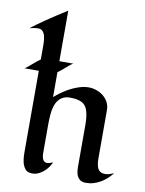

<svg xmlns="http://www.w3.org/2000/svg" viewBox="-103 -906 739 979"><g transform="rotate(10 267.0 -416.5)"><path d="M169.9 -106.4Q169.9 -57.6 198.2 -57.6Q208 -57.6 228 -65.9Q209 -23.4 170.9 -2Q151.4 9.3 129.4 8.1Q107.4 6.8 97.9 -3.9Q88.4 -14.6 83 -29.8Q75.2 -53.7 75.2 -91.3V-513.2H-1Q4.4 -513.2 22.9 -529.3Q64 -564.9 75.2 -571.8V-648.9Q75.2 -700.7 57.1 -717.8Q48.8 -725.6 36.1 -725.6Q15.1 -725.6 -9.8 -718.8Q49.8 -765.6 169.9 -841.3V-579.6H243.2Q237.3 -578.6 219.7 -563.5Q183.6 -531.7 169.9 -522.5V-393.6Q231 -447.3 294.9 -466.8Q318.4 -474.1 340.3 -474.1Q362.3 -474.1 382.1 -467Q401.9 -460 417.5 -447.3Q452.1 -418.5 452.1 -375.5V-127Q452.1 -62.5 483.4 -55.7Q492.2 -53.7 502 -53.7Q517.1 -53.7 544.4 -65.9Q503.9 -14.2 450.2 2Q431.6 7.8 410.4 7.8Q389.2 7.8 377.4 -2.4Q365.7 -12.7 361.3 -28.3Q356.9 -43.9 356.9 -62.5V-281.2Q356.9 -356 334 -381.8Q313 -406.2 256.3 -406.2Q180.7 -406.2 171.9 -302.7Q169.9 -276.4 169.9 -253.9Z"/></g></svg>

Font: Fondamento
Style: Regular
Weight: 400
Version: Version 1.000